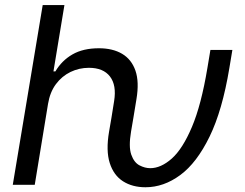

<svg xmlns="http://www.w3.org/2000/svg" viewBox="-20 -748 992 777"><path d="M31.7 0 152.8 -727.5H240.7L196.3 -459H204.1Q230 -502.9 273.2 -527.8Q316.4 -552.7 380.4 -552.7Q436 -552.7 474.1 -530.3Q512.2 -507.8 528.1 -462.2Q543.9 -416.5 532.2 -346.7L520 -272.5H431.2L441.9 -339.4Q452.1 -403.3 425 -438.5Q397.9 -473.6 339.8 -473.6Q300.3 -473.6 265.4 -456.8Q230.5 -439.9 206.3 -407.5Q182.1 -375 174.3 -327.1L120.6 0ZM568.8 9.8Q515.6 9.8 477.8 -14.4Q439.9 -38.6 424.1 -88.4Q408.2 -138.2 421.4 -215.3L431.2 -272.5H520L510.3 -215.3Q500 -154.3 511.2 -122.3Q522.5 -90.3 544.4 -78.9Q566.4 -67.4 587.9 -67.4Q631.3 -67.4 675.3 -106.4Q719.2 -145.5 756.8 -234.4Q794.4 -323.2 819.3 -472.7L831.5 -545.9H920.4L908.2 -472.7Q879.9 -301.3 828.1 -195.1Q776.4 -88.9 709.5 -39.6Q642.6 9.8 568.8 9.8Z"/></svg>

Font: Inter Variable
Style: Italic
Weight: 400
Italic angle: -9.39999°
Designer: Rasmus Andersson
Foundry: rsms
Version: Version 4.001;git-9221beed3